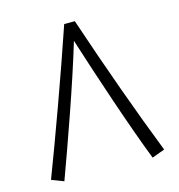

<svg xmlns="http://www.w3.org/2000/svg" viewBox="-103 -779 811 872"><g transform="rotate(-15 302.0 -343.0)"><path d="M36 -20 93 2C151 -156 243 -413 300 -603C360 -414 445 -159 508 2L568 -20C493 -211 406 -452 327 -688H277C203 -469 96 -176 36 -20Z"/></g></svg>

Font: Wafeq Light
Style: Regular
Weight: 300
Designer: Rasmus Andersson & Azza Alameddine
Foundry: Google & TypeTogether
Version: Version 3.000;January 28, 2025;FontCreator 15.0.0.3014 64-bi